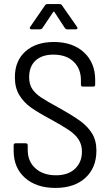

<svg xmlns="http://www.w3.org/2000/svg" viewBox="-20 -914 540 942"><path d="M47 -174V-201Q47 -211 57 -211H106Q116 -211 116 -201V-178Q116 -122 154 -88Q192 -54 255 -54Q314 -54 348 -86Q382 -118 382 -170Q382 -204 366 -229Q350 -254 319 -275Q288 -296 230 -328Q168 -361 132.5 -386Q97 -411 75 -447Q53 -483 53 -535Q53 -616 105 -662Q157 -708 244 -708Q337 -708 392 -657Q447 -606 447 -522V-499Q447 -489 437 -489H387Q377 -489 377 -499V-521Q377 -577 341 -611.5Q305 -646 242 -646Q186 -646 154.5 -617Q123 -588 123 -535Q123 -501 138 -478Q153 -455 181.5 -436Q210 -417 269 -385Q337 -347 373.5 -320.5Q410 -294 431.5 -259.5Q453 -225 453 -175Q453 -91 399 -41.5Q345 8 252 8Q158 8 102.5 -41.5Q47 -91 47 -174ZM128 -782 201 -888Q205 -894 213 -894H272Q280 -894 284 -888L358 -782Q360 -780 360 -776Q360 -774 358 -772Q356 -770 352 -770H310Q303 -770 298 -777L247 -855Q246 -857 244 -857Q242 -857 241 -855L188 -776Q184 -770 176 -770H135Q129 -770 127 -773.5Q125 -777 128 -782Z"/></svg>

Font: Barlow Semi Condensed
Style: Regular
Weight: 400
Width: 4
Designer: Jeremy Tribby
Foundry: Tribby Type
Version: Version 1.408;December 10, 2018;FontCreator 11.5.0.2430 64-b